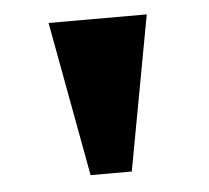

<svg xmlns="http://www.w3.org/2000/svg" viewBox="-34 -750 410 376"><g transform="rotate(-5 170.5 -562.0)"><path d="M130 -410H211L267 -714H74Z"/></g></svg>

Font: Noto Serif Lao Black
Style: Regular
Weight: 900
Designer: Monotype Design Team
Foundry: Monotype Imaging Inc.
Version: Version 2.003